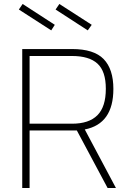

<svg xmlns="http://www.w3.org/2000/svg" viewBox="-20 -947 653 967"><path d="M564 0H522L367 -290H129V0H92V-700H343Q453 -700 502 -649.5Q551 -599 551 -499Q551 -323 407 -295ZM343 -324Q428 -324 470.5 -366.5Q513 -409 513 -500Q513 -588 471 -626.5Q429 -665 343 -665H129V-324ZM238 -794 75 -899 94 -927 256 -822ZM422 -794 260 -899 279 -927 442 -822Z"/></svg>

Font: Storia Sans Thin
Style: Regular
Weight: 100
Designer: Accademia di Belle Arti di Urbino and others
Foundry: Accademia di Belle Arti di Urbino and others.
Version: Version 60.001;May 25, 2020;FontCreator 12.0.0.2522 64-bit